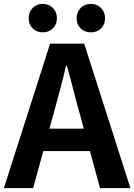

<svg xmlns="http://www.w3.org/2000/svg" viewBox="-24 -965 689 985"><path d="M-4 0 233 -741H408L645 0H489L384 -386Q367 -444 351.5 -506.5Q336 -569 319 -628H315Q301 -568 284.5 -506Q268 -444 252 -386L146 0ZM143 -190V-305H495V-190ZM195 -799Q164 -799 143.5 -819.5Q123 -840 123 -872Q123 -903 143.5 -924Q164 -945 195 -945Q227 -945 247.5 -924Q268 -903 268 -872Q268 -840 247.5 -819.5Q227 -799 195 -799ZM442 -799Q410 -799 389.5 -819.5Q369 -840 369 -872Q369 -903 389.5 -924Q410 -945 442 -945Q474 -945 494.5 -924Q515 -903 515 -872Q515 -840 494.5 -819.5Q474 -799 442 -799Z"/></svg>

Font: Noto Sans SC Thin
Style: Bold
Weight: 700
Version: Version 2.004-H2;hotconv 1.0.118;makeotfexe 2.5.65603